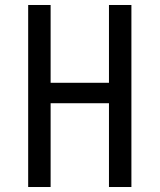

<svg xmlns="http://www.w3.org/2000/svg" viewBox="-20 -750 640 770"><path d="M93 0V-730H183V-418H417V-730H507V0H417V-336H183V0Z"/></svg>

Font: JetBrainsMonoNL NF
Style: Regular
Weight: 400
Designer: Philipp Nurullin, Konstantin Bulenkov
Foundry: JetBrains
Version: Version 2.304; ttfautohint (v1.8.4.7-5d5b);Nerd Fonts 3.2.1